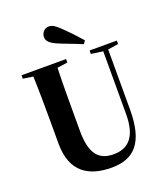

<svg xmlns="http://www.w3.org/2000/svg" viewBox="-157 -974 952 1098"><g transform="rotate(-20 318.5 -425.0)"><path d="M28 -636 89 -627C92 -549 93 -442 93 -352V-217C93 -43 195 16 333 16C470 16 544 -59 544 -260V-626L608 -636V-657H442V-636L514 -626V-244C514 -102 456 -52 369 -52C281 -52 233 -102 233 -243V-352C233 -442 233 -549 236 -627L299 -636V-657H28ZM437 -721C410 -751 384 -781 335 -828C306 -856 290 -866 269 -866C240 -866 223 -841 223 -818C223 -799 233 -780 276 -761C316 -743 362 -728 424 -702Z"/></g></svg>

Font: Source Serif 4 Display
Style: Bold
Weight: 700
Designer: Frank Grießhammer
Foundry: Adobe Systems Incorporated
Version: Version 4.004;hotconv 1.0.117;makeotfexe 2.5.65602